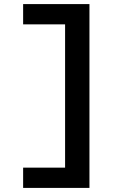

<svg xmlns="http://www.w3.org/2000/svg" viewBox="-20 -780 640 938"><path d="M93 -760V-661H298V39H93V138H417V-760Z"/></svg>

Font: IBM Plex Mono
Style: Bold
Weight: 700
Monospace: yes
Designer: Mike Abbink, Paul van der Laan, Pieter van Rosmalen
Foundry: Bold Monday
Version: Version 2.004